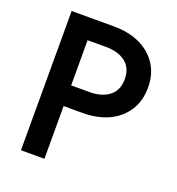

<svg xmlns="http://www.w3.org/2000/svg" viewBox="-128 -803 834 907"><g transform="rotate(20 289.0 -350.0)"><path d="M78 -700V0H196V-700ZM148 -596H289Q350 -596 387 -567.5Q424 -539 424 -483Q424 -427 387 -398Q350 -369 289 -369H148V-265H289Q366 -265 422 -291.5Q478 -318 509.5 -367Q541 -416 541 -483Q541 -550 509.5 -598.5Q478 -647 422 -673.5Q366 -700 289 -700H148Z"/></g></svg>

Font: Jost Medium
Style: Regular
Weight: 500
Version: Version 3.710